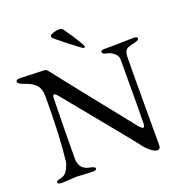

<svg xmlns="http://www.w3.org/2000/svg" viewBox="-151 -981 1071 1129"><g transform="rotate(-20 385.0 -416.5)"><path d="M424.8 -706.1Q339.8 -770 294.9 -808.1Q281.7 -820.3 282.2 -828.1Q282.2 -835.9 304.2 -842.8Q326.2 -849.6 341.8 -849.6Q357.4 -849.6 367.2 -836.9Q449.2 -717.8 449.2 -703.1Q448.7 -696.8 442.9 -696.8Q437 -696.8 424.8 -706.1ZM609.4 -136.2Q617.7 -136.2 619.1 -157.2Q621.1 -221.2 621.1 -477.1V-564Q620.1 -582 600.6 -599.1Q581.1 -616.2 555.7 -620.6Q530.3 -625 529.8 -639.2Q529.8 -650.4 559.1 -649.9H616.2L731 -652.8Q759.8 -652.8 759.8 -642.1Q759.8 -627.9 724.6 -621.6Q689.5 -615.2 677.7 -604Q665 -592.8 663.6 -556.6Q662.1 -520.5 662.1 -7.8Q662.1 17.1 641.1 17.1Q629.9 17.1 606 0.5Q582 -16.6 557.6 -49.8Q533.2 -83 204.1 -483.9Q190.9 -500 182.6 -500Q174.3 -500 173.8 -479Q168.9 -231 168.9 -104Q168.9 -36.1 232.9 -23.9Q266.1 -18.1 266.1 -6.3Q266.1 5.4 236.8 4.9L143.1 0L51.8 4.9Q22.9 4.9 22.9 -6.8Q22.9 -18.6 51.3 -22.9Q80.1 -28.3 95.7 -57.6Q111.3 -86.9 113.8 -106.9Q131.8 -256.8 131.8 -506.8Q131.8 -555.7 107.4 -580.1Q83 -604.5 42.5 -617.2Q2 -630.9 2 -644.5Q2 -658.2 24.9 -658.2L179.2 -652.8Q190.4 -653.3 203.1 -635.7Q215.8 -618.2 390.6 -398.4Q564.9 -178.7 583 -157.2Q601.1 -135.7 609.4 -136.2Z"/></g></svg>

Font: EBGaramond
Style: Regular
Weight: 400
Version: Version 000.012g